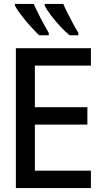

<svg xmlns="http://www.w3.org/2000/svg" viewBox="-20 -960 540 980"><path d="M61 0V-714H444V-625H158V-413H426V-324H158V-89H444V0ZM335 -780Q313 -798 287 -826Q261 -854 239.5 -882.5Q218 -911 208 -931V-940H303Q310 -923 323 -897Q336 -871 351 -843Q366 -815 380 -792V-780ZM180 -780Q161 -798 136 -825.5Q111 -853 89 -882Q67 -911 56 -931V-940H152Q169 -903 188 -866Q207 -829 229 -792V-780Z"/></svg>

Font: Noto Sans Mono ExtraCondensed Medium
Style: Regular
Weight: 500
Width: 2
Designer: Monotype Design Team
Foundry: Monotype Imaging Inc.
Version: Version 2.014